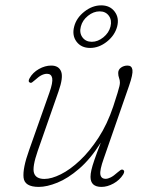

<svg xmlns="http://www.w3.org/2000/svg" viewBox="-20 -708 582 735"><path d="M451 -58Q459.5 -53.5 451.5 -40Q438 -18.5 414.5 -5.5Q391 7.5 368.5 7.5Q326.5 7.5 326.5 -31Q326.5 -42 329.8 -56.8Q333 -71.5 341.5 -96.2Q350 -121 366 -162Q326.5 -99.5 283.2 -62.2Q240 -25 199.8 -8.8Q159.5 7.5 128.5 7.5Q74 7.5 70.2 -28.2Q66.5 -64 91.5 -133.5L169 -353Q183 -392.5 179.8 -409Q176.5 -425.5 160 -425.5Q150 -425.5 139.2 -420.2Q128.5 -415 114.5 -402Q107.5 -396 103 -392.8Q98.5 -389.5 94 -392Q86 -395.5 93.5 -409Q105.5 -430.5 129 -443.8Q152.5 -457 176 -457Q205 -457 214 -434.2Q223 -411.5 204 -358L124.5 -130.5Q103 -68.5 110.2 -45.8Q117.5 -23 150 -23Q177 -23 212.8 -40.8Q248.5 -58.5 286 -93.8Q323.5 -129 357.2 -181Q391 -233 413.5 -300.5Q424.5 -334.5 430 -352.2Q435.5 -370 437.2 -378.2Q439 -386.5 439 -392Q439 -401 435.8 -409.5Q432.5 -418 432.5 -428.5Q432.5 -441.5 443.2 -449.2Q454 -457 468.5 -457Q484.5 -457 487 -440.5Q489.5 -424 474 -379.5L377 -100.5Q361.5 -57 364.2 -40.2Q367 -23.5 384.5 -23.5Q393 -23.5 404 -29Q415 -34.5 430 -48Q436.5 -53.5 441.2 -56.8Q446 -60 451 -58ZM325 -524.5Q291 -524.5 273 -548.5Q255 -572.5 264 -606.5Q272.5 -639.5 303 -663.5Q333.5 -687.5 367.5 -687.5Q401 -687.5 419 -663.5Q437 -639.5 428.5 -606.5Q419.5 -572.5 389.2 -548.5Q359 -524.5 325 -524.5ZM361.5 -664.5Q338 -664.5 316.8 -647.5Q295.5 -630.5 289.5 -606.5Q283 -582.5 295.5 -565.2Q308 -548 331.5 -548Q354.5 -548 375.8 -565.2Q397 -582.5 403 -606.5Q409 -630.5 396.8 -647.5Q384.5 -664.5 361.5 -664.5Z"/></svg>

Font: Fraunces 9pt Soft Thin
Style: Italic
Weight: 100
Italic angle: -16°
Version: Version 1.000;[b76b70a41]